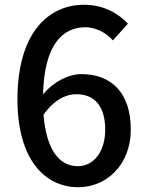

<svg xmlns="http://www.w3.org/2000/svg" viewBox="-20 -770 610 803"><path d="M306 -75C227 -75 174 -144 162 -290C206 -353 256 -376 299 -376C378 -376 420 -323 420 -228C420 -133 370 -75 306 -75ZM515 -671C473 -715 413 -750 331 -750C186 -750 53 -637 53 -354C53 -104 167 13 307 13C427 13 527 -82 527 -228C527 -384 444 -460 320 -460C267 -460 203 -428 160 -375C165 -585 243 -656 337 -656C380 -656 425 -633 452 -601Z"/></svg>

Font: Noto Sans T Chinese Medium
Style: Regular
Weight: 500
Designer: Ryoko NISHIZUKA (kana & ideographs); Paul D. Hunt (Latin, Greek & Cyrillic); Wenlong ZHANG (bopomofo); Sandoll Communica
Foundry: Adobe Systems Incorporated
Version: Version 1.000;PS 1;hotconv 1.0.78;makeotf.lib2.5.61930